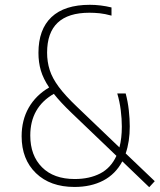

<svg xmlns="http://www.w3.org/2000/svg" viewBox="-20 -769 664 799"><path d="M290 9Q189 9 129.5 -48.5Q70 -106 70 -202Q70 -269 99.5 -320.8Q129 -372.5 184.5 -405Q160 -441.5 150 -475.5Q140 -509.5 140 -549Q140 -646.5 194.2 -697.8Q248.5 -749 354 -749Q398.5 -749 444 -738V-704Q416.5 -711.5 394.8 -713.8Q373 -716 352 -716Q176 -716 176 -550Q176 -511.5 186.8 -477.8Q197.5 -444 224.5 -407.5Q251.5 -371 301 -324L477 -155.5Q487 -193.5 487 -242Q487 -274.5 482.5 -310.5Q478 -346.5 468 -380H503Q512 -346.5 516 -310.5Q520 -274.5 520 -243Q520 -179.5 503 -130.5L624 -15L601 10L489 -97.5Q460.5 -44 409.5 -17.5Q358.5 9 290 9ZM106 -205Q106 -122 154.8 -73Q203.5 -24 291 -24Q352 -24 396.8 -47Q441.5 -70 464.5 -120.5L278 -299Q231.5 -343.5 204 -378.5Q106 -322 106 -205Z"/></svg>

Font: Encode Sans Condensed Condensed Thin
Style: Regular
Weight: 100
Width: 3
Designer: Multiple Designers
Foundry: Impallari Type
Version: Version 3.000; ttfautohint (v1.8.3) -l 8 -r 50 -G 200 -x 14 